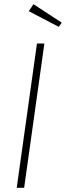

<svg xmlns="http://www.w3.org/2000/svg" viewBox="-20 -888 312 908"><path d="M138.2 -868.2 272 -780.8 257.8 -761.2 116.2 -835ZM189.9 -682.1 94.2 0H59.1L154.8 -682.1Z"/></svg>

Font: Fira Sans Compressed UltraLight
Style: Italic
Weight: 200
Width: 3
Italic angle: -8°
Designer: Carrois Corporate & Edenspiekermann AG
Foundry: Carrois Corporate GbR & Edenspiekermann AG
Version: Version 4.203;PS 004.203;hotconv 1.0.88;makeotf.lib2.5.64775